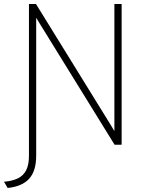

<svg xmlns="http://www.w3.org/2000/svg" viewBox="-34 -720 735 955"><path d="M4 215 -14 184Q28 180.5 55.5 166.8Q83 153 96.5 126Q110 99 110 56V-700H145L504 -119Q513 -104.5 520.5 -92.2Q528 -80 535 -68Q535 -81 535 -93.8Q535 -106.5 535 -119V-700H571V0H536L177 -581Q169 -594 161 -607Q153 -620 146 -632Q146 -619.5 146 -606.8Q146 -594 146 -581V54Q146 130.5 111 169Q76 207.5 4 215Z"/></svg>

Font: Overpass Thin
Style: Regular
Weight: 250
Designer: Delve Withrington, Dave Bailey, Thomas Jockin
Foundry: Delve Fonts LLC
Version: Version 4.000